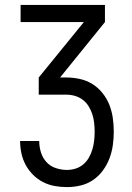

<svg xmlns="http://www.w3.org/2000/svg" viewBox="-20 -540 540 783"><path d="M253 223Q227 223 202.5 218.5Q178 214 155.5 202.5Q133 191 115 173Q97 155 85 133Q73 111 67.5 86Q62 61 62 36V35H140V36Q140 59 147 81.5Q154 104 169.5 121Q185 138 207.5 145.5Q230 153 253 153Q271 153 288.5 147.5Q306 142 320 130Q334 118 343 102Q352 86 357 68.5Q362 51 364 33Q366 15 366 -3Q366 -21 364 -39Q362 -57 356.5 -74Q351 -91 341.5 -106.5Q332 -122 317.5 -133Q303 -144 285.5 -149Q268 -154 250 -154H138V-224L322 -450H64V-520H408V-450L225 -224H250Q278 -224 305.5 -218Q333 -212 356.5 -197.5Q380 -183 398 -160.5Q416 -138 426 -112.5Q436 -87 440 -59Q444 -31 444 -3Q444 25 440 53Q436 81 426 107Q416 133 399 156Q382 179 359 194.5Q336 210 308.5 216.5Q281 223 253 223Z"/></svg>

Font: Iosevka Fixed
Style: Regular
Weight: 400
Monospace: yes
Designer: Belleve Invis
Foundry: Belleve Invis
Version: Version 33.2.4